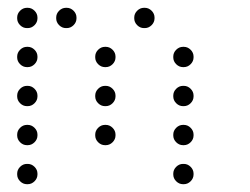

<svg xmlns="http://www.w3.org/2000/svg" viewBox="-20 -496 640 492"><path d="M49 -476Q39 -476 31.5 -468.5Q24 -461 24 -451V-449Q24 -439 31.5 -431.5Q39 -424 49 -424H51Q61 -424 68.5 -431.5Q76 -439 76 -449V-451Q76 -461 68.5 -468.5Q61 -476 51 -476ZM149 -476Q139 -476 131.5 -468.5Q124 -461 124 -451V-449Q124 -439 131.5 -431.5Q139 -424 149 -424H151Q161 -424 168.5 -431.5Q176 -439 176 -449V-451Q176 -461 168.5 -468.5Q161 -476 151 -476ZM349 -476Q339 -476 331.5 -468.5Q324 -461 324 -451V-449Q324 -439 331.5 -431.5Q339 -424 349 -424H351Q361 -424 368.5 -431.5Q376 -439 376 -449V-451Q376 -461 368.5 -468.5Q361 -476 351 -476ZM49 -376Q39 -376 31.5 -368.5Q24 -361 24 -351V-349Q24 -339 31.5 -331.5Q39 -324 49 -324H51Q61 -324 68.5 -331.5Q76 -339 76 -349V-351Q76 -361 68.5 -368.5Q61 -376 51 -376ZM249 -376Q239 -376 231.5 -368.5Q224 -361 224 -351V-349Q224 -339 231.5 -331.5Q239 -324 249 -324H251Q261 -324 268.5 -331.5Q276 -339 276 -349V-351Q276 -361 268.5 -368.5Q261 -376 251 -376ZM449 -376Q439 -376 431.5 -368.5Q424 -361 424 -351V-349Q424 -339 431.5 -331.5Q439 -324 449 -324H451Q461 -324 468.5 -331.5Q476 -339 476 -349V-351Q476 -361 468.5 -368.5Q461 -376 451 -376ZM49 -276Q39 -276 31.5 -268.5Q24 -261 24 -251V-249Q24 -239 31.5 -231.5Q39 -224 49 -224H51Q61 -224 68.5 -231.5Q76 -239 76 -249V-251Q76 -261 68.5 -268.5Q61 -276 51 -276ZM249 -276Q239 -276 231.5 -268.5Q224 -261 224 -251V-249Q224 -239 231.5 -231.5Q239 -224 249 -224H251Q261 -224 268.5 -231.5Q276 -239 276 -249V-251Q276 -261 268.5 -268.5Q261 -276 251 -276ZM449 -276Q439 -276 431.5 -268.5Q424 -261 424 -251V-249Q424 -239 431.5 -231.5Q439 -224 449 -224H451Q461 -224 468.5 -231.5Q476 -239 476 -249V-251Q476 -261 468.5 -268.5Q461 -276 451 -276ZM49 -176Q39 -176 31.5 -168.5Q24 -161 24 -151V-149Q24 -139 31.5 -131.5Q39 -124 49 -124H51Q61 -124 68.5 -131.5Q76 -139 76 -149V-151Q76 -161 68.5 -168.5Q61 -176 51 -176ZM249 -176Q239 -176 231.5 -168.5Q224 -161 224 -151V-149Q224 -139 231.5 -131.5Q239 -124 249 -124H251Q261 -124 268.5 -131.5Q276 -139 276 -149V-151Q276 -161 268.5 -168.5Q261 -176 251 -176ZM449 -176Q439 -176 431.5 -168.5Q424 -161 424 -151V-149Q424 -139 431.5 -131.5Q439 -124 449 -124H451Q461 -124 468.5 -131.5Q476 -139 476 -149V-151Q476 -161 468.5 -168.5Q461 -176 451 -176ZM49 -76Q39 -76 31.5 -68.5Q24 -61 24 -51V-49Q24 -39 31.5 -31.5Q39 -24 49 -24H51Q61 -24 68.5 -31.5Q76 -39 76 -49V-51Q76 -61 68.5 -68.5Q61 -76 51 -76ZM449 -76Q439 -76 431.5 -68.5Q424 -61 424 -51V-49Q424 -39 431.5 -31.5Q439 -24 449 -24H451Q461 -24 468.5 -31.5Q476 -39 476 -49V-51Q476 -61 468.5 -68.5Q461 -76 451 -76Z"/></svg>

Font: Doto Rounded
Style: Regular
Weight: 400
Monospace: yes
Version: Version 1.000